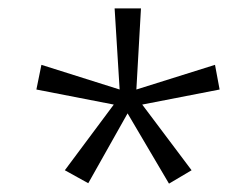

<svg xmlns="http://www.w3.org/2000/svg" viewBox="-20 -765 603 459"><path d="M135 -358 191 -327 285 -494 384 -326 438 -358 320 -515 505 -551 494 -610 306 -551 317 -745H254L266 -551L79 -610L67 -551L252 -515Z"/></svg>

Font: Noto Sans Devanagari UI SemiCondensed Light
Style: Regular
Weight: 300
Width: 4
Designer: Jelle Bosma - Monotype Design Team
Foundry: Monotype Imaging Inc.
Version: Version 2.004